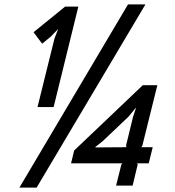

<svg xmlns="http://www.w3.org/2000/svg" viewBox="-20 -840 793 870"><path d="M654 -100H601L604 -95L581 1H506L530 -95L535 -100H302L316 -158L627 -454H693L625 -180L620 -173H672ZM639 -820 146 10H68L560 -820ZM223 -355H150L227 -666L243 -707H242L210 -674L171 -642L132 -694L275 -810H335ZM553 -173 551 -180 583 -311 596 -350H594L563 -312L445 -200L412 -174V-172Z"/></svg>

Font: TypoPRO Sinkin Sans
Style: 400 Italic
Weight: 400
Italic angle: -112°
Designer: Keith Bates
Foundry: K-Type
Version: Sinkin Sans (version 1.0)  by Keith Bates   •   © 2014   www